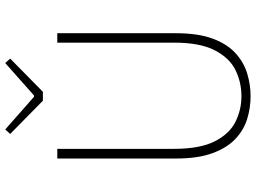

<svg xmlns="http://www.w3.org/2000/svg" viewBox="-142 -823 978 734"><g transform="rotate(-90 347.0 -456.0)"><path d="M346 13Q302 13 259.5 0Q217 -13 183 -45Q149 -77 128.5 -132.5Q108 -188 108 -272V-726H145V-280Q145 -181 173.5 -124.5Q202 -68 248 -45Q294 -22 346 -22Q400 -22 446.5 -45Q493 -68 522 -124.5Q551 -181 551 -280V-726H587V-272Q587 -188 566.5 -132.5Q546 -77 511 -45Q476 -13 433 0Q390 13 346 13ZM329 -781 202 -906 219 -925 344 -815H349L473 -925L490 -906L363 -781Z"/></g></svg>

Font: Source Han Sans SC ExtraLight
Style: Regular
Weight: 250
Designer: Ryoko NISHIZUKA 西塚涼子 (kana, bopomofo & ideographs); Paul D. Hunt (Latin, Greek & Cyrillic); Sandoll Communications 산돌커뮤니
Foundry: Adobe
Version: Version 2.004;hotconv 1.0.118;makeotfexe 2.5.65603